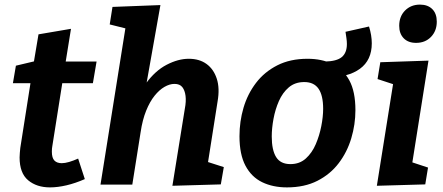

<svg xmlns="http://www.w3.org/2000/svg" viewBox="-20 -801 1921 833"><path d="M197 12Q139 12 102 -19Q65 -50 65 -118Q65 -128 66 -137.5Q67 -147 68 -159L115 -458L129 -440H36L49 -516L150 -540L124 -515L147 -652L288 -676L262 -515L252 -534H399L383 -440H235L253 -458L207 -167Q206 -163 205.5 -156.5Q205 -150 205 -143Q205 -116 216 -104.5Q227 -93 248 -93Q262 -93 280.5 -98.5Q299 -104 319 -113L348 -24Q307 -6 268.5 3Q230 12 197 12Z M728 5 782 -330Q788 -361 785 -385Q782 -409 771 -423Q760 -437 737 -437Q716 -437 693.5 -424Q671 -411 650.5 -385.5Q630 -360 614 -320.5Q598 -281 590 -227L554 0H416L527 -697L544 -673L456 -695L468 -771L676 -779L603 -368L551 -292Q572 -382 612.5 -438Q653 -494 703 -520Q753 -546 799 -546Q845 -546 876 -523.5Q907 -501 920.5 -459.5Q934 -418 924 -361L879 -75L820 -118L951 -76L938 -1Z M1225 12Q1164 12 1117.5 -10.5Q1071 -33 1045 -82Q1019 -131 1019 -210Q1019 -274 1036.5 -333.5Q1054 -393 1090.5 -441Q1127 -489 1183 -517.5Q1239 -546 1314 -546Q1376 -546 1422.5 -523.5Q1469 -501 1495.5 -452.5Q1522 -404 1522 -323Q1522 -261 1504 -201Q1486 -141 1449.5 -93Q1413 -45 1357 -16.5Q1301 12 1225 12ZM1240 -89Q1280 -89 1307 -113.5Q1334 -138 1350 -175.5Q1366 -213 1374 -254Q1382 -295 1382 -329Q1382 -387 1362 -416Q1342 -445 1300 -445Q1260 -445 1233 -422Q1206 -399 1190 -362.5Q1174 -326 1166.5 -285Q1159 -244 1159 -209Q1159 -150 1178 -119.5Q1197 -89 1240 -89ZM1399 -465 1389 -534Q1441 -535 1463 -553.5Q1485 -572 1485 -610Q1485 -622 1483 -635.5Q1481 -649 1479 -663L1581 -686Q1587 -667 1590 -648.5Q1593 -630 1593 -613Q1593 -540 1541.5 -502.5Q1490 -465 1399 -465Z M1615 5 1696 -503 1746 -416 1618 -458 1630 -531 1839 -538 1758 -27 1710 -116 1837 -74 1825 -1ZM1785 -615Q1751 -615 1731.5 -635Q1712 -655 1712 -689Q1712 -730 1737.5 -755.5Q1763 -781 1802 -781Q1836 -781 1855.5 -761.5Q1875 -742 1875 -707Q1875 -667 1850 -641Q1825 -615 1785 -615Z"/></svg>

Font: Bitter Thin
Style: Bold Italic
Weight: 700
Italic angle: -9°
Version: Version 3.021